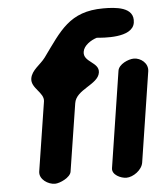

<svg xmlns="http://www.w3.org/2000/svg" viewBox="-53 -801 719 849"><g transform="rotate(-5 306.0 -376.5)"><path d="M93 -473C86 -430 146 -406 140 -367L92 -60C87 -25 127 0 157 0C179 0 226 -22 230 -47L277 -347C286 -408 385 -420 393 -473C400 -519 327 -524 334 -570C338 -598 371 -619 397 -627C423 -625 555 -611 566 -679C577 -750 489 -754 437 -754C286 -754 241 -671 160 -560C138 -530 99 -510 93 -473ZM552 -521C528 -521 484 -502 480 -473L414 -47C409 -17 450 1 474 1C504 1 544 -27 549 -60L611 -460C616 -495 583 -521 552 -521Z"/></g></svg>

Font: Asimov Print
Style: Regular
Weight: 500
Designer: Google
Version: Version 2.000980: 2014